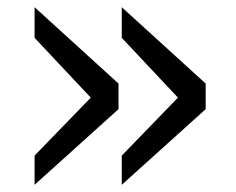

<svg xmlns="http://www.w3.org/2000/svg" viewBox="-20 -498 654 533"><path d="M318 -393V-478L551 -266V-195L318 15V-66L474 -227ZM76 -393V-478L309 -266V-195L76 15V-66L232 -227Z"/></svg>

Font: Intel One Mono
Style: Regular
Weight: 400
Monospace: yes
Designer: Fred Shallcrass
Foundry: Frere-Jones Type LLC
Version: Version 1.400;hotconv 1.1.0;makeotfexe 2.6.0;FJTRelease1.4